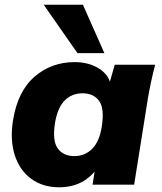

<svg xmlns="http://www.w3.org/2000/svg" viewBox="-20 -782 684 813"><path d="M230 11Q161 11 112 -25Q63 -61 42.5 -125Q22 -189 35 -272Q55 -396 126.5 -457.5Q198 -519 296 -519Q355 -519 398 -492.5Q441 -466 449 -422L440 -418L466 -508H637Q628 -474 620.5 -439Q613 -404 607 -370L548 0H372L386 -91H403Q381 -45 336.5 -17Q292 11 230 11ZM295 -121Q339 -121 370 -151.5Q401 -182 411 -246Q423 -323 399.5 -355Q376 -387 329 -387Q285 -387 254.5 -357Q224 -327 213 -262Q201 -186 224.5 -153.5Q248 -121 295 -121ZM308 -557 165 -762H331L422 -557Z"/></svg>

Font: Mulish ExtraLight Black
Style: Italic
Weight: 900
Italic angle: -9°
Version: Version 3.603